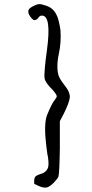

<svg xmlns="http://www.w3.org/2000/svg" viewBox="-20 -750 436 913"><path d="M148.4 -725.6Q166 -735.4 190.4 -725.6Q231.4 -715.8 248 -680.7Q258.8 -663.1 267.6 -606.4Q271.5 -546.9 259.8 -494.1Q252.9 -461.9 252.9 -435.5Q252.9 -405.3 259.8 -387.7Q266.6 -370.1 290 -340.8Q313.5 -310.5 312 -287.6Q310.5 -264.6 283.2 -209L264.6 -173.8V-45.9Q262.7 75.2 257.8 89.8Q254.9 98.6 235.4 119.1Q215.8 138.7 201.2 141.6Q186.5 144.5 163.1 133.8L142.6 124V109.4Q142.6 96.7 147.9 90.3Q153.3 84 168 79.1Q197.3 71.3 205.1 53.7Q214.8 41 208 -3.9Q206.1 -9.8 203.6 -29.3Q201.2 -48.8 200.2 -55.7Q187.5 -157.2 203.1 -201.2Q227.5 -260.7 240.2 -274.4Q250 -288.1 250 -291Q250 -303.7 214.8 -338.9Q195.3 -361.3 192.4 -375.5Q189.5 -389.6 193.4 -428.7Q195.3 -455.1 203.1 -510.7Q225.6 -675.8 179.7 -675.8Q169.9 -675.8 165 -668.9Q156.2 -654.3 142.6 -654.3Q138.7 -654.3 130.4 -663.1Q122.1 -671.9 118.2 -680.7Q111.3 -695.3 117.2 -705.1Q123 -714.8 148.4 -725.6Z"/></svg>

Font: JasonHandwriting1
Style: Regular
Weight: 400
Version: Version 1.48.20